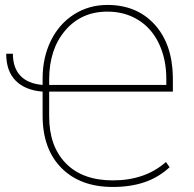

<svg xmlns="http://www.w3.org/2000/svg" viewBox="-20 -740 777 770"><path d="M432.6 9.8Q301.8 9.8 226.3 -66.4Q150.9 -142.6 150.9 -275.9V-372.6Q81.1 -377.9 43 -416.3Q4.9 -454.6 4.9 -524.4H31.7Q31.7 -468.3 61.8 -436.3Q91.8 -404.3 150.9 -399.4V-425.8Q150.9 -509.3 184.1 -576.9Q217.3 -644.5 277.1 -682.4Q336.9 -720.2 410.6 -720.2Q528.3 -720.2 599.6 -642.3Q670.9 -564.5 673.3 -431.2V-372.6H177.2V-272.9Q177.2 -153.3 244.1 -85Q311 -16.6 432.6 -16.6Q562 -16.6 645.5 -90.3L660.2 -69.3Q614.3 -27.3 558.3 -8.8Q502.4 9.8 432.6 9.8ZM177.2 -399.4H647V-424.3Q647 -502 617.9 -564Q588.9 -626 534.9 -659.7Q481 -693.4 410.6 -693.4Q306.2 -693.4 241.7 -617.9Q177.2 -542.5 177.2 -420.9Z"/></svg>

Font: Roboto Thin
Style: Regular
Weight: 250
Designer: Google
Version: Version 2.134; 2016